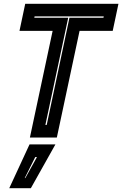

<svg xmlns="http://www.w3.org/2000/svg" viewBox="-20 -720 640 1005"><path d="M136.5 0 255.5 -558.5H82L112 -700H600L570 -558.5H396.5L277.5 0ZM217.5 -66H224.5L343.5 -627H521.5L523 -634H161L159.5 -627H337ZM28.5 265 134.5 36H270L141.5 265ZM109.5 212H112.5L173.5 102H164.5Z"/></svg>

Font: Tourney ExtraBold
Style: Italic
Weight: 800
Italic angle: -12°
Version: Version 1.015